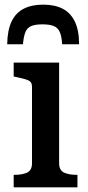

<svg xmlns="http://www.w3.org/2000/svg" viewBox="-20 -808 381 828"><path d="M166 -788Q117 -788 82.5 -770.5Q48 -753 30 -715.5Q12 -678 11 -617H79Q82 -652 90 -670.5Q98 -689 115.5 -696Q133 -703 163 -703Q193 -703 211 -696Q229 -689 237.5 -670.5Q246 -652 248 -617H321Q321 -678 302.5 -715.5Q284 -753 250 -770.5Q216 -788 166 -788ZM235 -538V-104Q235 -74 255.5 -64Q276 -54 311 -54H314V0H39V-54H42Q77 -54 97.5 -64Q118 -74 118 -104V-435Q118 -455 101 -462Q84 -469 49 -476L39 -478V-538Z"/></svg>

Font: Roboto Serif Medium
Style: Regular
Weight: 500
Designer: Greg Gazdowicz
Foundry: Commercial Type
Version: Version 1.008